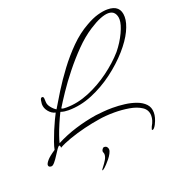

<svg xmlns="http://www.w3.org/2000/svg" viewBox="-205 -701 955 1041"><g transform="rotate(-20 272.5 -180.5)"><path d="M-44 110Q-61 110 -61 97Q-61 88 -47 71.5Q-33 55 2 32Q5 15 14.5 -12Q24 -39 36 -68Q48 -97 59.5 -121Q71 -145 77 -156Q55 -161 38.5 -181Q22 -201 22 -225Q22 -230 24.5 -245Q27 -260 36 -260Q44 -260 45 -249Q46 -238 46 -229Q46 -213 59 -196.5Q72 -180 87 -171Q108 -207 140 -258.5Q172 -310 213 -365Q254 -420 302 -468Q350 -516 404 -546Q442 -568 474 -577Q506 -586 531 -586Q606 -586 606 -516Q606 -482 584.5 -437Q563 -392 519 -342Q474 -291 414 -246Q354 -201 285.5 -172.5Q217 -144 147 -144Q137 -144 125 -145.5Q113 -147 102 -151Q89 -125 75.5 -93.5Q62 -62 52.5 -34.5Q43 -7 40 7Q94 -21 153.5 -39.5Q213 -58 276 -68Q294 -70 319.5 -72.5Q345 -75 374 -75Q409 -75 444.5 -70.5Q480 -66 510 -55Q540 -44 558.5 -24.5Q577 -5 577 25Q577 39 573 54.5Q569 70 559 90Q547 112 538 112Q535 112 535 108Q535 106 540 94Q550 77 554 63Q558 49 558 37Q558 3 530 -15.5Q502 -34 460 -41Q418 -48 376 -48Q348 -48 324.5 -46Q301 -44 285 -41Q245 -35 197.5 -23.5Q150 -12 107.5 3Q65 18 39 33V32Q39 19 34 19Q29 19 19.5 32.5Q10 46 -1.5 64.5Q-13 83 -24.5 96.5Q-36 110 -44 110ZM141 -162Q206 -162 272.5 -189.5Q339 -217 398 -260.5Q457 -304 499 -352Q533 -394 554 -439Q575 -484 575 -512Q575 -535 563.5 -550Q552 -565 528 -565Q509 -565 481 -554Q453 -543 416 -519Q368 -488 322 -441Q276 -394 235 -342.5Q194 -291 162.5 -244Q131 -197 113 -167Q117 -163 127 -162.5Q137 -162 141 -162ZM207.9 225 207 224.3Q207 221.5 217.3 208.7Q227.6 195.8 237.9 179Q248.3 162.3 248.3 147Q248.3 141.4 246.1 136.9Q244 132.3 244 128.2Q244 123.3 248.7 116.3Q253.4 109.3 259.4 109.3Q270.6 109.3 275.7 116.3Q280.9 123.3 280.9 130.9Q280.9 137.2 278.7 142.4Q276.6 147.7 274 153.2Q267.2 166.5 257.3 178.7Q247.4 190.9 237.1 202Q233.7 206.2 223.3 215.6Q213 225 207.9 225Z"/></g></svg>

Font: Fuggles
Style: Regular
Weight: 400
Designer: Rob Leuschke
Foundry: Robert E. Leuschke
Version: Version 1.100; ttfautohint (v1.8.3)